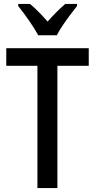

<svg xmlns="http://www.w3.org/2000/svg" viewBox="-20 -960 485 980"><path d="M273 0H171V-624H12V-714H433V-624H273ZM175 -780Q158 -812 128.5 -854.5Q99 -897 73 -929V-940H133Q154 -923 177 -899.5Q200 -876 223 -850Q248 -878 268 -898Q288 -918 313 -940H373V-929Q357 -909 337.5 -883Q318 -857 299.5 -829.5Q281 -802 270 -780Z"/></svg>

Font: Noto Sans Lao Condensed Medium
Style: Regular
Weight: 500
Width: 3
Designer: Monotype Design Team
Foundry: Monotype Imaging Inc.
Version: Version 2.003; ttfautohint (v1.8.4.7-5d5b)